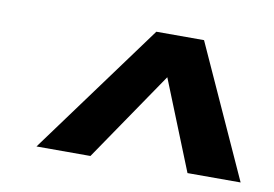

<svg xmlns="http://www.w3.org/2000/svg" viewBox="-46 -911 645 452"><g transform="rotate(10 276.0 -684.5)"><path d="M409 -842H295L64 -527H193L339 -741L425 -527H552Z"/></g></svg>

Font: Fira Sans Medium
Style: Italic
Weight: 500
Italic angle: -8°
Designer: bBox Type GmbH & Carrois Corporate GbR & Edenspiekermann AG
Foundry: bBox Type GmbH & Carrois Corporate GbR & Edenspiekermann AG
Version: Version 4.301;PS 004.301;hotconv 1.0.88;makeotf.lib2.5.64775